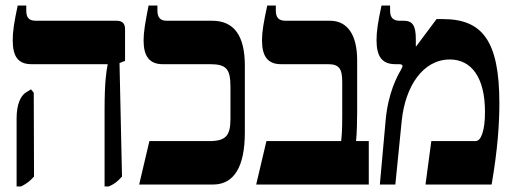

<svg xmlns="http://www.w3.org/2000/svg" viewBox="-20 -667 1847 694"><path d="M358 7H373C394 -2 405 -11 421 -29L412 -439L432 -447V-561C432 -583 422 -592 401 -592H110C86 -592 75 -602 75 -628V-647H44C31 -587 26 -553 26 -522C26 -463 45 -435 94 -435H369V-433C364 -408 358 -368 358 -271ZM40 7H56C76 -3 88 -12 103 -29L102 -332L92 -344L74 -333C55 -321 40 -291 40 -239Z M483 0H750C827 0 865 -66 865 -188V-430C865 -538 826 -592 747 -592H583C560 -592 549 -603 549 -629V-647H517C505 -585 499 -552 499 -521C499 -464 520 -435 568 -435H739C798 -435 813 -418 813 -353V-238C813 -177 797 -157 736 -157H520Z M906 0H1313V-157H1267C1270 -185 1271 -232 1271 -263V-449C1271 -541 1236 -592 1173 -592H1012C988 -592 977 -603 977 -629V-647H946C933 -587 927 -552 927 -522C927 -464 947 -435 996 -435H1165C1205 -435 1217 -420 1217 -371V-246C1217 -192 1215 -174 1213 -157H943Z M1353 0H1409L1432 -230C1445 -357 1510 -452 1606 -452C1684 -452 1733 -387 1733 -263C1733 -228 1730 -204 1723 -183C1716 -164 1709 -157 1697 -157H1539L1518 0H1757C1779 -127 1785 -220 1785 -294C1785 -520 1723 -598 1581 -598H1558L1484 -499L1483 -500V-526C1483 -573 1472 -592 1440 -592H1425C1401 -592 1390 -603 1390 -629V-647H1359C1346 -587 1341 -553 1341 -522C1341 -464 1360 -435 1409 -435H1423C1430 -435 1435 -433 1435 -428C1435 -425 1433 -422 1429 -414C1415 -390 1383 -331 1374 -233Z"/></svg>

Font: Noto Serif Hebrew ExtraCondensed ExtraBold
Style: Regular
Weight: 800
Width: 2
Designer: Monotype Design Team
Foundry: Monotype Imaging Inc.
Version: Version 2.004